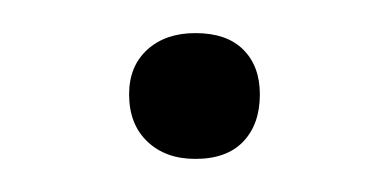

<svg xmlns="http://www.w3.org/2000/svg" viewBox="-20 -257 235 116"><path d="M98 -161Q80 -161 69 -171.5Q58 -182 58 -200Q58 -217 69 -227Q80 -237 98 -237Q117 -237 127 -227Q137 -217 137 -200Q137 -182 127 -171.5Q117 -161 98 -161Z"/></svg>

Font: Cormorant Light
Style: Regular
Weight: 300
Designer: Christian Thalmann (Catharsis Fonts)
Foundry: Catharsis Fonts
Version: Version 4.000